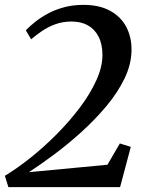

<svg xmlns="http://www.w3.org/2000/svg" viewBox="-24 -769 602 789"><path d="M10.5 0 -4 -46.5Q46.5 -77 102 -121.2Q157.5 -165.5 210 -218.5Q262.5 -271.5 304.8 -327.8Q347 -384 372 -439.2Q397 -494.5 397 -542.5Q397 -587 381.2 -618Q365.5 -649 337.2 -664.8Q309 -680.5 270 -680.5Q233.5 -680.5 203 -669.2Q172.5 -658 147.8 -641Q123 -624 104 -607.5L82 -644.5Q99.5 -662.5 123 -681Q146.5 -699.5 176.2 -715Q206 -730.5 241.8 -739.8Q277.5 -749 319 -749Q383.5 -749 427.5 -725.2Q471.5 -701.5 494 -660Q516.5 -618.5 516.5 -565.5Q516.5 -506 487.8 -446.5Q459 -387 411.5 -330.8Q364 -274.5 307.8 -224Q251.5 -173.5 195.8 -132.2Q140 -91 95 -61.5L417.5 -92L468.5 -179.5L513.5 -165.5L469.5 0Z"/></svg>

Font: Merriweather 60pt Medium
Style: Italic
Weight: 500
Italic angle: -7.8°
Version: Version 2.101